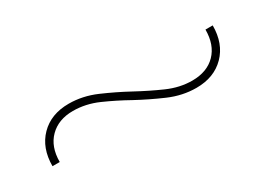

<svg xmlns="http://www.w3.org/2000/svg" viewBox="-17 -519 634 459"><g transform="rotate(-30 300.0 -290.0)"><path d="M442 -230Q404 -230 367 -246Q330 -262 295 -281Q261 -300 227 -315Q193 -330 158 -330Q118 -330 94 -306Q70 -282 70 -240H50Q50 -290 79.5 -320Q109 -350 158 -350Q196 -350 233 -334Q270 -318 305 -299Q340 -280 374 -265Q408 -250 442 -250Q483 -250 506.5 -274Q530 -298 530 -340H550Q550 -290 520.5 -260Q491 -230 442 -230Z"/></g></svg>

Font: M PLUS Code Latin Expanded Thin
Style: Regular
Weight: 250
Width: 7
Designer: Coji Morishita
Foundry: UNDERFOREST DESIGN
Version: Version 1.002; ttfautohint (v1.8.3)